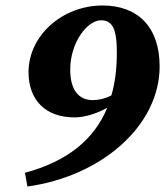

<svg xmlns="http://www.w3.org/2000/svg" viewBox="-20 -660 602 700"><path d="M236 -406C236 -506 299 -586 348 -586C387 -586 406 -560 406 -470C406 -412 400 -359 386 -312C362 -300 340 -295 318 -295C267 -295 236 -332 236 -406ZM71 -30 80 20C349 -17 562 -201 562 -418C562 -562 482 -640 354 -640C207 -640 84 -530 84 -397C84 -297 144 -232 252 -232C289 -232 333 -246 371 -267C323 -151 226 -72 71 -30Z"/></svg>

Font: Source Serif Pro Black
Style: Italic
Weight: 900
Italic angle: -12°
Designer: Frank Grießhammer
Foundry: Adobe Systems Incorporated
Version: Version 3.001;hotconv 1.0.111;makeotfexe 2.5.65597